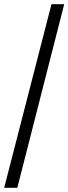

<svg xmlns="http://www.w3.org/2000/svg" viewBox="-20 -780 328 921"><path d="M0 121H63L288 -760H227Z"/></svg>

Font: Noto Serif Myanmar Medium
Style: Regular
Weight: 500
Designer: Ben Mitchell and the Monotype Design Team
Foundry: Monotype Imaging Inc.
Version: Version 2.106